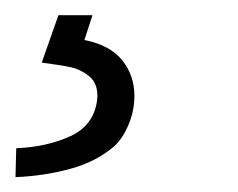

<svg xmlns="http://www.w3.org/2000/svg" viewBox="-57 -20 313 253"><path d="M20 0H64.9L54.2 32.7Q88.4 39.6 104.2 59.6Q120.1 79.6 120.1 106.4Q120.1 126 112.3 144.5Q104.5 163.1 92.8 173.3Q69.3 193.4 35.2 202.6Q1 211.9 -36.6 213.4L-35.6 175.3Q3.9 173.8 35.2 159.7Q66.4 145.5 70.8 112.8Q71.3 110.4 71.3 106Q71.3 88.9 60.1 80.1Q48.8 71.3 36.4 68.6Q23.9 65.9 -2 62.5Z"/></svg>

Font: Mardoto Light
Style: Italic
Weight: 300
Italic angle: -12°
Designer: Christian Robertson, Vahan Hovhannisyan
Foundry: Google
Version: Version 1.000